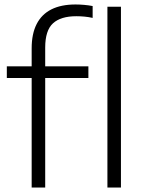

<svg xmlns="http://www.w3.org/2000/svg" viewBox="-20 -838 646 858"><path d="M121.5 0V-622Q121.5 -687 143.8 -730.5Q166 -774 209.5 -796Q253 -818 317.5 -818Q336.5 -818 356.2 -816.2Q376 -814.5 394 -811V-758Q376 -762 357.5 -763.8Q339 -765.5 321 -765.5Q251.5 -765.5 216.8 -733.8Q182 -702 182 -625.5V0ZM10.5 -489.5V-541.5H375V-489.5ZM460 0V-808H520.5V0Z"/></svg>

Font: Encode Sans SemiExpanded Light
Style: Regular
Weight: 300
Width: 6
Designer: Multiple Designers
Foundry: Impallari Type
Version: Version 3.002